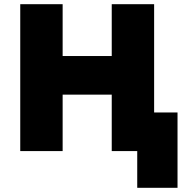

<svg xmlns="http://www.w3.org/2000/svg" viewBox="-20 -720 891 915"><path d="M634 175V0H584V-184H826V175ZM76.5 0V-700H278.5V-453H512.5V-700H714.5V0H512.5V-269H278.5V0Z"/></svg>

Font: Geologica Roman Black
Style: Regular
Weight: 900
Designer: Sindre Bremnes, Frode Helland
Foundry: Monokrom Skriftforlag AS
Version: Version 1.010;gftools[0.9.28]